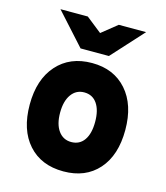

<svg xmlns="http://www.w3.org/2000/svg" viewBox="-111 -818 794 916"><g transform="rotate(15 286.0 -360.0)"><path d="M355 -576H215L74 -732H209L286 -671L362 -732H497ZM287 12Q177 12 113.5 -59Q50 -130 50 -255Q50 -379 114 -451Q178 -523 287 -523Q395 -523 458.5 -451Q522 -379 522 -255Q522 -130 459 -59Q396 12 287 12ZM287 -133Q328 -133 350.5 -165Q373 -197 373 -255Q373 -313 350.5 -345.5Q328 -378 287 -378Q247 -378 223.5 -345Q200 -312 200 -255Q200 -198 223.5 -165.5Q247 -133 287 -133Z"/></g></svg>

Font: Overpass Heavy
Style: Regular
Weight: 900
Designer: Delve Withrington, Thomas Jockin
Foundry: Delve Fonts
Version: Version 3.000;DELV;Overpass